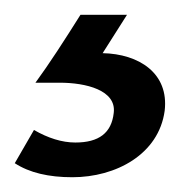

<svg xmlns="http://www.w3.org/2000/svg" viewBox="-54 -20 244 260"><path d="M100 133C97 160 80 173 48 173C30 173 11 167 -8 156L-34 201C-14 214 12 220 44 220C103 220 161 189 169 130C175 79 134 53 85 52L118 0H55C33 35 13 66 -6 92H27C62 92 104 102 100 133Z"/></svg>

Font: Gamestation Display
Style: Italic
Weight: 400
Designer: Jonas Hecksher
Foundry: Jonas Hecksher, Playtypeª, e-types AS
Version: Version 1.003